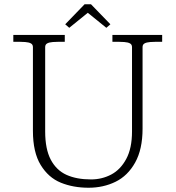

<svg xmlns="http://www.w3.org/2000/svg" viewBox="-20 -864 824 901"><path d="M134.5 -250V-643Q134.5 -655 125.2 -660.2Q116 -665.5 98.2 -666.8Q80.5 -668 42.5 -668V-700H284V-668Q246 -668 228.2 -666.8Q210.5 -665.5 201.2 -660.2Q192 -655 192 -643V-247Q192 -164.5 218.2 -114.8Q244.5 -65 292 -43.5Q339.5 -22 407 -22Q458.5 -22 502 -45Q545.5 -68 572.5 -118.2Q599.5 -168.5 599.5 -247V-643Q599.5 -655 590.2 -660.2Q581 -665.5 563.2 -666.8Q545.5 -668 507.5 -668V-700H741V-668Q703 -668 685.2 -666.8Q667.5 -665.5 658.2 -660.2Q649 -655 649 -643V-260Q649 -163.5 614.2 -101.2Q579.5 -39 522.2 -11Q465 17 395.5 17Q323.5 17 265.2 -6.8Q207 -30.5 170.8 -90Q134.5 -149.5 134.5 -250ZM498 -750 479 -733.5 392 -804 305 -733.5 286 -750 377 -844H407Z"/></svg>

Font: Didactic
Style: Regular
Weight: 400
Designer: Tyler Finck
Foundry: Etcetera Type Co
Version: Version 3.007;FEAKit 1.0